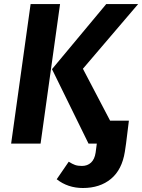

<svg xmlns="http://www.w3.org/2000/svg" viewBox="-20 -712 705 952"><path d="M131.8 -691.9H277.8L181.2 0H35.2ZM391.1 -371.1 525.9 -113.8H619.1L605 0L599.1 40Q585 129.4 530.3 174.8Q475.6 220.2 391.1 220.2Q316.4 220.2 261.2 176.8L320.8 89.8Q338.4 101.1 352.3 106Q366.2 110.8 386.2 110.8Q413.6 110.8 431.4 94.2Q449.2 77.6 454.1 44.9L460 0H418.9L237.8 -369.1L506.8 -691.9H665Z"/></svg>

Font: FiraGO SemiBold
Style: Italic
Weight: 600
Italic angle: -8°
Designer: bBox Type GmbH
Foundry: bBox Type GmbH
Version: Version 1.001;PS 001.001;hotconv 1.0.88;makeotf.lib2.5.64775